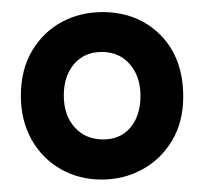

<svg xmlns="http://www.w3.org/2000/svg" viewBox="-20 -685 333 313"><path d="M14 -528.7Q14 -571.3 32.3 -602.2Q50.7 -633 80.8 -649.2Q111 -665.3 147 -665.3Q204.3 -665.3 241.5 -628Q278.7 -590.7 278.7 -527.3Q278.7 -486 260.3 -455.5Q242 -425 211.8 -408.7Q181.7 -392.3 145.7 -392.3Q108.7 -392.3 78.7 -409.5Q48.7 -426.7 31.3 -457.7Q14 -488.7 14 -528.7ZM209 -528.7Q209 -560.3 191.7 -580.3Q174.3 -600.3 146 -600.3Q117.7 -600.3 100.8 -580.7Q84 -561 84 -529.3Q84 -497.3 101.7 -477.5Q119.3 -457.7 148.3 -457.7Q176.3 -457.7 192.7 -477.2Q209 -496.7 209 -528.7Z"/></svg>

Font: Bricolage Grotesque 96pt Condensed ExBd
Style: Regular
Weight: 800
Width: 3
Designer: Mathieu Triay
Foundry: Atelier Triay
Version: Version 1.001;Glyphs 3.2 (3207)